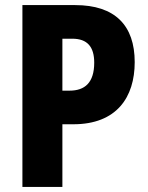

<svg xmlns="http://www.w3.org/2000/svg" viewBox="-20 -734 581 754"><path d="M275 -714H68V0H225V-246H268C438 -246 509 -352 509 -490C509 -634 432 -714 275 -714ZM264 -582C323 -582 350 -550 350 -488C350 -409 313 -378 253 -378H225V-582Z"/></svg>

Font: Noto Sans Georgian Condensed ExtraBold
Style: Regular
Weight: 800
Width: 3
Designer: Monotype Design Team, Akaki Razmadze
Foundry: Google LLC
Version: Version 2.005